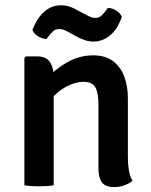

<svg xmlns="http://www.w3.org/2000/svg" viewBox="-20 -718 586 744"><path d="M123.5 -499.5Q158.5 -499.5 173.2 -477.8Q188 -456 188 -418V0Q176.5 2 161.5 3Q146.5 4 131.5 4Q116.5 4 101.5 3Q86.5 2 74.5 0V-493L81 -499.5ZM475.5 -109.5Q475.5 -83 479.2 -59Q483 -35 493.5 -17.5Q481.5 -7 462.2 0Q443 7 422 7Q388.5 7 375 -11.2Q361.5 -29.5 361.5 -65V-311Q361.5 -358 349.5 -379.5Q337.5 -401 303.5 -401Q280 -401 252.8 -389.8Q225.5 -378.5 200.5 -357Q175.5 -335.5 159.5 -305.5V-412.5Q193.5 -450 240.5 -476.8Q287.5 -503.5 341.5 -503.5Q388 -503.5 417.5 -481.5Q447 -459.5 461.2 -422Q475.5 -384.5 475.5 -337ZM342 -557Q325 -557 310.2 -562Q295.5 -567 284 -572.5L242 -595.5Q237 -598.5 228.2 -602Q219.5 -605.5 210 -605.5Q194.5 -605.5 185.2 -596.5Q176 -587.5 171 -581L160 -567Q144 -567.5 127.8 -577.2Q111.5 -587 105.5 -602L114 -621Q129.5 -655.5 156 -676.5Q182.5 -697.5 216.5 -697.5Q234.5 -697.5 249.8 -692.2Q265 -687 274 -681.5L316.5 -659Q321.5 -656.5 330.2 -652.5Q339 -648.5 349.5 -648.5Q363.5 -648.5 372.5 -657Q381.5 -665.5 387.5 -673.5L398 -687.5Q414.5 -687 430.2 -677.2Q446 -667.5 452.5 -652L444 -632.5Q428.5 -597 401.5 -577Q374.5 -557 342 -557Z"/></svg>

Font: Signika Light Medium
Style: Regular
Weight: 500
Version: Version 2.003;gftools[0.9.32]